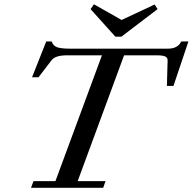

<svg xmlns="http://www.w3.org/2000/svg" viewBox="-20 -895 918 915"><path d="M529.8 -720.2 411.6 -851.6 427.7 -874.5 559.6 -799.8 716.8 -873.5 731 -851.6 558.6 -720.2ZM127.9 0 139.6 -31.7H244.1L465.8 -631.3H298.8Q243.7 -631.3 226.1 -608.4L163.6 -526.9H132.8L200.2 -697.3H226.6Q232.9 -676.3 252.7 -669.7Q272.5 -663.1 313 -663.1H780.8Q827.1 -663.1 843.8 -697.3H877.9L806.6 -485.4H775.4L778.8 -606.4Q779.3 -620.1 767.6 -625.7Q755.9 -631.3 729.5 -631.3H571.3L350.1 -31.7H482.9L471.7 0Z"/></svg>

Font: Elstob 10pt Medium
Style: Italic
Weight: 500
Italic angle: -20°
Designer: Peter S. Baker
Version: Version 1.015